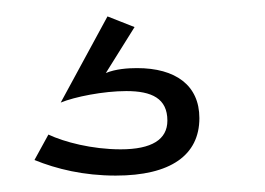

<svg xmlns="http://www.w3.org/2000/svg" viewBox="-20 -38 323 234"><path d="M22 157C49 168 82 176 121 176C188 176 223 151 223 106C223 66 194 45 147 45C136 45 121 46 109 51L144 -5L111 -18L54 87C71 80 106 73 134 73C165 73 184 82 184 109C184 132 165 144 127 144C92 144 58 135 39 126Z"/></svg>

Font: Raleway Reg
Style: Regular
Weight: 400
Designer: Matt McInerney, Pablo Impallari, Rodrigo Fuenzalida
Foundry: Matt McInerney, Pablo Impallari, Rodrigo Fuenzalida
Version: Version 3.00 July 28, 2015